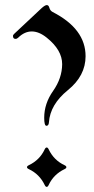

<svg xmlns="http://www.w3.org/2000/svg" viewBox="-20 -727 369 757"><path d="M31.2 0ZM31.2 -585.4Q31.2 -589.4 36.6 -594.2L144.5 -695.3Q157.7 -707 164.6 -707Q171.9 -707 174.8 -695.8Q177.7 -685.1 187.5 -679.7Q317.4 -613.3 317.4 -505.4Q317.4 -428.2 247.6 -371.6Q177.7 -314.9 172.9 -244.6Q171.9 -231 163.1 -231Q154.3 -231 154.3 -262.7Q154.3 -318.8 189.5 -368.7Q224.6 -418.5 225.1 -474.1Q225.1 -529.8 164.1 -578.6Q133.8 -603 105.2 -603Q76.7 -603 51.8 -578.6Q46.9 -573.7 41 -573.7Q31.2 -573.7 31.2 -585.4ZM93.8 -75.7Q136.7 -96.2 156.2 -138.2Q159.7 -145.5 164.1 -145.5Q168.5 -145.5 171.9 -138.2Q192.4 -95.2 234.4 -75.7Q241.7 -72.3 241.7 -67.9Q241.7 -63.5 234.4 -60.1Q191.4 -39.6 171.9 2.4Q168.5 9.8 164.1 9.8Q159.7 9.8 156.2 2.4Q135.7 -40.5 93.8 -60.1Q86.4 -63.5 86.4 -67.9Q86.4 -72.3 93.8 -75.7Z"/></svg>

Font: UnifrakturMaguntia
Style: Book
Weight: 400
Designer: j. 'mach' wust, Gerrit Ansmann, Georg Duffner, based on a font by Peter Wiegel, original typeface by Carl Albert Fahrenw
Version: Version 2017-03-19